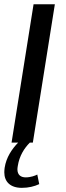

<svg xmlns="http://www.w3.org/2000/svg" viewBox="-21 -670 308 902"><path d="M33.3 0H64.2C35 30 8.3 69.2 0.8 118.3C0 125.8 -0.8 132.5 -0.8 139.2C-0.8 183.3 26.7 212.5 81.7 212.5C113.3 212.5 140 205.8 163.3 195L154.2 150C145 155 123.3 163.3 100 163.3C78.3 163.3 60.8 153.3 60.8 125C60.8 120.8 61.7 115.8 62.5 110C70 61.7 93.3 25.8 119.2 0H133.3L236.7 -650H136.7Z"/></svg>

Font: Boon Medium
Style: Italic
Weight: 500
Italic angle: -9°
Designer: Sungsit Sawaiwan
Foundry: FontUni
Version: Version 3.0